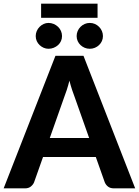

<svg xmlns="http://www.w3.org/2000/svg" viewBox="-29 -1031 760 1051"><path d="M459 -275.5 380.5 -497.5Q373.5 -515 365.8 -538.5Q358 -562 351 -589.5Q344 -561.5 336.2 -537.8Q328.5 -514 321.5 -496.5L243.5 -275.5ZM711 0H594.5Q575 0 562.8 -9.2Q550.5 -18.5 544.5 -33L495.5 -171.5H206.5L157.5 -33Q152.5 -20.5 140 -10.2Q127.5 0 108.5 0H-9L274.5 -725.5H428ZM196 -1011H505V-933.5H196ZM310.5 -833.5Q310.5 -819 304.8 -806.2Q299 -793.5 288.8 -784.2Q278.5 -775 265 -769.5Q251.5 -764 236.5 -764Q222.5 -764 210 -769.5Q197.5 -775 187.8 -784.2Q178 -793.5 172.2 -806.2Q166.5 -819 166.5 -833.5Q166.5 -848 172.2 -861.2Q178 -874.5 187.8 -884.2Q197.5 -894 210 -899.8Q222.5 -905.5 236.5 -905.5Q251.5 -905.5 265 -899.8Q278.5 -894 288.8 -884.2Q299 -874.5 304.8 -861.2Q310.5 -848 310.5 -833.5ZM534.5 -833.5Q534.5 -819 528.8 -806.2Q523 -793.5 513.2 -784.2Q503.5 -775 490.5 -769.5Q477.5 -764 462.5 -764Q447.5 -764 434.5 -769.5Q421.5 -775 411.8 -784.2Q402 -793.5 396.2 -806.2Q390.5 -819 390.5 -833.5Q390.5 -848 396.2 -861.2Q402 -874.5 411.8 -884.2Q421.5 -894 434.5 -899.8Q447.5 -905.5 462.5 -905.5Q477.5 -905.5 490.5 -899.8Q503.5 -894 513.2 -884.2Q523 -874.5 528.8 -861.2Q534.5 -848 534.5 -833.5Z"/></svg>

Font: Lato 2
Style: Regular
Weight: 800
Designer: Lukasz Dziedzic with Adam Twardoch and Botio Nikoltchev
Foundry: tyPoland Lukasz Dziedzic
Version: Version 2.015; 2015-08-06; http://www.latofonts.com/